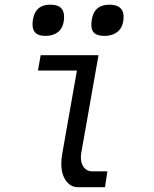

<svg xmlns="http://www.w3.org/2000/svg" viewBox="-20 -780 640 800"><path d="M235.5 -97.5Q235.5 -117 239 -137.5L300.5 -486H138L149.5 -550H390.5L318.5 -142.5Q317 -133.5 317 -124Q317 -99 329.5 -82.5Q342 -66 364.5 -66H427.5L417.5 0H304Q285.5 0 270 -11.2Q254.5 -22.5 245 -44.5Q235.5 -66.5 235.5 -97.5ZM115.5 -678.5Q115.5 -689.5 117.5 -700Q128 -760.5 189.5 -760.5Q219 -760.5 233 -748Q247 -735.5 247 -710Q247 -700.5 245.5 -690Q240.5 -660.5 220.5 -645.5Q200.5 -630.5 169.5 -630.5Q141.5 -630.5 128.5 -642.5Q115.5 -654.5 115.5 -678.5ZM360.5 -677Q360.5 -686 363 -701Q373.5 -760.5 436 -760.5Q495 -760.5 495 -709.5Q495 -701 493.5 -691Q488.5 -661.5 467.8 -646Q447 -630.5 415.5 -630.5Q386.5 -630.5 373.5 -641.8Q360.5 -653 360.5 -677Z"/></svg>

Font: JuliaMono Light
Style: Italic
Weight: 300
Italic angle: -9°
Monospace: yes
Designer: cormullion
Foundry: corm
Version: Version 0.054; ttfautohint (v1.8.4)